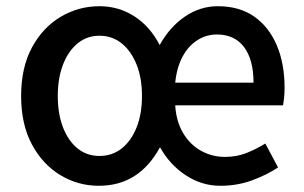

<svg xmlns="http://www.w3.org/2000/svg" viewBox="-20 -584 978 618"><path d="M298 14Q231 14 174 -20.5Q117 -55 82.5 -119.5Q48 -184 48 -275Q48 -367 83 -431.5Q118 -496 175.5 -530Q233 -564 300 -564Q362 -564 412.5 -531.5Q463 -499 494 -439Q526 -497 575 -530.5Q624 -564 681 -564Q751 -564 798.5 -530.5Q846 -497 871 -438Q896 -379 896 -301Q896 -285 894.5 -270.5Q893 -256 891 -245H544Q547 -194 569 -156.5Q591 -119 626.5 -99Q662 -79 704 -79Q741 -79 772 -91Q803 -103 834 -122L875 -45Q837 -20 790 -3Q743 14 689 14Q630 14 578.5 -19.5Q527 -53 495 -110Q462 -49 413 -17.5Q364 14 298 14ZM300 -82Q341 -82 371.5 -106Q402 -130 419.5 -173.5Q437 -217 437 -275Q437 -333 419.5 -376.5Q402 -420 371.5 -444.5Q341 -469 300 -469Q260 -469 230 -444.5Q200 -420 183 -376.5Q166 -333 166 -275Q166 -217 183 -173.5Q200 -130 230 -106Q260 -82 300 -82ZM544 -318H796Q796 -392 765.5 -432.5Q735 -473 678 -473Q644 -473 615 -454.5Q586 -436 567.5 -401.5Q549 -367 544 -318Z"/></svg>

Font: Noto Sans TC Thin Medium
Style: Regular
Weight: 500
Version: Version 2.004-H2;hotconv 1.0.118;makeotfexe 2.5.65603